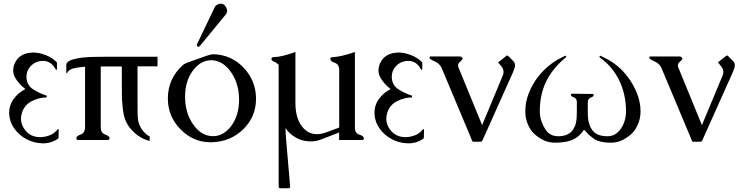

<svg xmlns="http://www.w3.org/2000/svg" viewBox="-20 -762 4045 1045"><path d="M299.8 -58.1 298.3 -9.3Q262.2 18.1 214.8 18.1H211.9Q162.6 17.1 121.1 -6.3Q83.5 -26.9 58.3 -61.8Q33.2 -96.7 30.3 -137.7Q29.8 -143.1 29.8 -148.4Q29.8 -188.5 52.2 -220.7Q77.6 -256.8 118.2 -277.3Q85.9 -300.8 64 -336.4Q51.8 -356.4 51.8 -378.9Q51.8 -396 59.1 -414.6Q83.5 -474.1 160.2 -476.1Q193.8 -476.1 230.5 -461.4Q267.1 -446.8 290 -421.9V-384.8Q290 -381.8 287.1 -381.8Q284.2 -381.8 283.2 -384.8Q258.3 -430.7 213.4 -430.7Q204.1 -430.7 194.3 -428.7Q164.6 -422.9 144.3 -399.2Q124 -375.5 124 -345.2Q124 -298.8 160.4 -275.9Q196.8 -252.9 234.4 -241.2L233.9 -231.9Q190.9 -231 151.9 -210.9Q112.8 -190.9 99.1 -147Q94.2 -130.9 94.2 -115.2Q94.2 -84 114.7 -56.6Q145 -15.6 198.2 -15.6Q224.6 -15.6 251 -25.9Q277.3 -36.1 293.5 -58.1Z M528.3 -69.3Q528.3 -38.6 552.2 -30Q576.2 -21.5 576.2 -9.8Q576.2 0 565.9 0H405.3Q395.5 0 395.5 -9.8Q395.5 -21.5 419.2 -30Q442.9 -38.6 442.9 -69.3V-398.9Q407.2 -396 382.8 -390.6Q355 -384.3 344.7 -364.3H340.8V-407.2Q340.8 -426.3 368.7 -435.8Q396.5 -445.3 432.9 -449Q469.2 -452.6 503.9 -452.6Q538.6 -452.6 552.7 -453.1H837.4V-400.9H728.5V-223.1Q728.5 -166 729 -138.4Q729.5 -110.8 734.9 -94.7Q749.5 -45.4 794.9 -18.6V4.9Q741.2 -7.3 698.7 -52.7Q671.4 -80.6 658.7 -118.2Q648.4 -148.4 643.6 -226.6Q643.1 -234.4 643.1 -305.2V-400.4H528.3Z M1066.9 -510.7Q1065.4 -509.3 1064.5 -508.8Q1056.6 -504.9 1052.7 -511.7Q1050.8 -515.1 1051.3 -519.5L1147.5 -720.2Q1151.9 -731 1161.1 -735.8Q1172.9 -742.2 1182.1 -742.2Q1199.2 -742.2 1210.4 -722.7Q1216.3 -712.4 1216.3 -703.1Q1216.3 -691.9 1208 -682.1ZM1128.9 -434.1Q1071.8 -434.1 1029.5 -377.2Q987.3 -320.3 987.3 -234.9Q987.3 -149.4 1030 -86.7Q1072.8 -23.9 1133.8 -21H1140.6Q1197.3 -21 1239.3 -77.6Q1281.2 -134.3 1281.2 -219.7Q1281.2 -305.2 1238.3 -367.9Q1195.3 -430.7 1134.8 -434.1ZM1373.5 -224.1Q1373.5 -126.5 1304 -58.6Q1234.4 9.3 1133.3 12.2H1125.5Q1031.7 12.2 962.6 -58.1Q893.6 -128.4 893.6 -225.6V-227.1Q894 -334 974.1 -406.7Q983.4 -415.5 1001.7 -421.9Q1020 -428.2 1048.8 -438.7Q1077.6 -449.2 1102.8 -458Q1127.9 -466.8 1143.6 -466.8H1145Q1240.2 -462.9 1306.2 -393.3Q1372.1 -323.7 1373.5 -227.1Z M1826.2 -381.3Q1826.2 -411.6 1802 -420.2Q1777.8 -428.7 1777.8 -440.9Q1777.8 -450.7 1787.6 -450.7Q1812 -451.7 1842.3 -458.5Q1873.5 -465.8 1911.6 -479V-67.4Q1911.6 -36.6 1936 -29.1Q1960.4 -21.5 1960.4 -9.8Q1960.4 0 1950.7 0H1825.7V-41L1727.5 -2.9Q1699.7 7.8 1670.4 7.8Q1663.1 7.8 1655.8 6.8Q1620.1 3.4 1593.8 -11.2Q1550.8 -35.2 1534.2 -65.9Q1534.2 -38.6 1536.6 -10.3L1559.1 252.4V253.4Q1559.1 262.7 1549.3 262.7H1505.9Q1496.6 262.7 1496.6 252.4V-409.2Q1485.4 -420.9 1471.4 -426.5Q1457.5 -432.1 1457.5 -440.9Q1457.5 -450.7 1467.3 -450.7Q1493.7 -451.7 1522.9 -459Q1539.6 -462.9 1555.2 -468Q1570.8 -473.1 1587.9 -479V-201.2Q1587.9 -117.2 1626 -70.8Q1657.7 -31.7 1705.1 -31.7Q1729.5 -31.7 1756.8 -42L1826.2 -67.9Z M2288.1 -58.1 2286.6 -9.3Q2250.5 18.1 2203.1 18.1H2200.2Q2150.9 17.1 2109.4 -6.3Q2071.8 -26.9 2046.6 -61.8Q2021.5 -96.7 2018.6 -137.7Q2018.1 -143.1 2018.1 -148.4Q2018.1 -188.5 2040.5 -220.7Q2065.9 -256.8 2106.4 -277.3Q2074.2 -300.8 2052.2 -336.4Q2040 -356.4 2040 -378.9Q2040 -396 2047.4 -414.6Q2071.8 -474.1 2148.4 -476.1Q2182.1 -476.1 2218.8 -461.4Q2255.4 -446.8 2278.3 -421.9V-384.8Q2278.3 -381.8 2275.4 -381.8Q2272.5 -381.8 2271.5 -384.8Q2246.6 -430.7 2201.7 -430.7Q2192.4 -430.7 2182.6 -428.7Q2152.8 -422.9 2132.6 -399.2Q2112.3 -375.5 2112.3 -345.2Q2112.3 -298.8 2148.7 -275.9Q2185.1 -252.9 2222.7 -241.2L2222.2 -231.9Q2179.2 -231 2140.1 -210.9Q2101.1 -190.9 2087.4 -147Q2082.5 -130.9 2082.5 -115.2Q2082.5 -84 2103 -56.6Q2133.3 -15.6 2186.5 -15.6Q2212.9 -15.6 2239.3 -25.9Q2265.6 -36.1 2281.7 -58.1Z M2476.1 -393.1 2604 -81.1 2716.3 -350.1Q2720.7 -360.4 2720.7 -370.1Q2720.7 -387.2 2707 -403.3L2690.9 -422.4L2734.9 -457Q2737.8 -460 2740.2 -460Q2743.7 -460 2747.6 -456.1L2774.9 -428.2Q2783.2 -419.4 2783.2 -406.7Q2783.2 -399.4 2780.3 -390.6Q2772.5 -367.2 2757.3 -335.9L2607.4 -1Q2605 3.9 2602.5 6.8Q2600.1 9.3 2597.2 9.3H2556.2Q2552.7 9.3 2550.8 6.3Q2549.3 4.9 2547.1 -1.2Q2544.9 -7.3 2543.9 -10.3L2384.3 -390.6Q2376 -409.2 2360.4 -419.9Q2350.1 -426.3 2340.1 -430.7Q2330.1 -435.1 2324.2 -439.5Q2320.8 -441.4 2318.4 -445.8Q2317.9 -447.8 2317.9 -449.2Q2317.9 -450.7 2318.4 -452.1Q2319.8 -454.6 2323.7 -454.6H2483.9Q2487.3 -454.6 2491.7 -452.1Q2495.6 -448.7 2497.1 -445.8Q2497.6 -444.3 2497.6 -443.4Q2497.6 -439 2492.7 -434.6Q2476.1 -419.4 2474.6 -414.6Q2473.1 -410.2 2473.1 -405.3Q2473.1 -399.4 2476.1 -393.1Z M3001.5 14.6Q2963.4 14.6 2933.8 -1.2Q2904.3 -17.1 2885.3 -36.1Q2866.2 -53.7 2852.5 -86.4Q2838.9 -119.1 2838.9 -155.3Q2838.9 -205.1 2857.4 -253.2Q2876 -301.3 2907.2 -342.3Q2959.5 -410.2 3035.6 -448.2Q3035.6 -448.2 3055.2 -458Q3056.6 -458.5 3058.1 -458.5Q3062 -458.5 3062 -451.7Q3061 -451.7 3046.4 -438.5Q2981 -379.9 2950.2 -313.5Q2918 -244.6 2918 -156.2Q2918 -127.4 2926.8 -102.5Q2935.5 -77.6 2947.3 -59.6Q2971.7 -20.5 3017.6 -20.5Q3073.2 -20.5 3097.2 -54.2Q3111.8 -75.7 3115.7 -96.9Q3119.6 -118.2 3119.6 -153.3V-207Q3119.6 -226.6 3103.5 -232.2Q3087.4 -237.8 3087.4 -245.6Q3087.4 -252 3094.2 -252L3204.6 -250.5Q3211.4 -250.5 3211.4 -244.1Q3211.4 -236.3 3195.3 -230.7Q3179.2 -225.1 3179.2 -205.6V-145Q3179.2 -84.5 3206.1 -50.8Q3230 -20.5 3287.1 -20.5Q3329.6 -20.5 3357.4 -59.1Q3387.2 -101.1 3387.2 -156.2Q3387.2 -250.5 3347.7 -329.6Q3314 -395.5 3258.3 -438.5Q3242.7 -449.7 3242.7 -451.7Q3242.7 -458.5 3246.6 -458.5Q3248 -458.5 3249.5 -458Q3259.3 -452.6 3269 -448.2Q3345.2 -412.1 3397.5 -342.3Q3428.2 -301.3 3447.3 -253.2Q3466.3 -205.1 3466.3 -155.3Q3466.3 -119.1 3452.4 -86.4Q3438.5 -53.7 3419.9 -36.1Q3400.4 -17.1 3370.8 -1.2Q3341.3 14.6 3303.7 14.6H3301.8Q3247.1 14.6 3214.4 -4.9Q3210 -7.8 3185.5 -27.8Q3182.6 -30.3 3172.1 -42.5Q3161.6 -54.7 3160.2 -54.7H3156.7Q3155.3 -49.8 3147.2 -40.5Q3139.2 -31.2 3135.3 -27.8Q3107.9 -1.5 3073.2 6.6Q3038.6 14.6 3001.5 14.6Z M3672.4 -393.1 3800.3 -81.1 3912.6 -350.1Q3917 -360.4 3917 -370.1Q3917 -387.2 3903.3 -403.3L3887.2 -422.4L3931.2 -457Q3934.1 -460 3936.5 -460Q3939.9 -460 3943.8 -456.1L3971.2 -428.2Q3979.5 -419.4 3979.5 -406.7Q3979.5 -399.4 3976.6 -390.6Q3968.8 -367.2 3953.6 -335.9L3803.7 -1Q3801.3 3.9 3798.8 6.8Q3796.4 9.3 3793.5 9.3H3752.4Q3749 9.3 3747.1 6.3Q3745.6 4.9 3743.4 -1.2Q3741.2 -7.3 3740.2 -10.3L3580.6 -390.6Q3572.3 -409.2 3556.6 -419.9Q3546.4 -426.3 3536.4 -430.7Q3526.4 -435.1 3520.5 -439.5Q3517.1 -441.4 3514.6 -445.8Q3514.2 -447.8 3514.2 -449.2Q3514.2 -450.7 3514.6 -452.1Q3516.1 -454.6 3520 -454.6H3680.2Q3683.6 -454.6 3688 -452.1Q3691.9 -448.7 3693.4 -445.8Q3693.8 -444.3 3693.8 -443.4Q3693.8 -439 3689 -434.6Q3672.4 -419.4 3670.9 -414.6Q3669.4 -410.2 3669.4 -405.3Q3669.4 -399.4 3672.4 -393.1Z"/></svg>

Font: Caudex
Style: Regular
Weight: 400
Version: Version 1.04